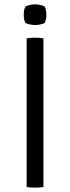

<svg xmlns="http://www.w3.org/2000/svg" viewBox="-20 -859 322 882"><path d="M102.5 -683Q110 -684.5 120 -685.2Q130 -686 140 -686Q151 -686 161 -685.2Q171 -684.5 179.5 -683V0Q171 1.5 161 2.2Q151 3 140 3Q130 3 120 2.2Q110 1.5 102.5 0ZM89 -791.5Q89 -814 96.5 -828.5Q103.5 -833 116.5 -836Q129.5 -839 141 -839Q151.5 -839 165.5 -836Q179.5 -833 185.5 -828.5Q189 -822 191 -811.2Q193 -800.5 193 -791.5Q193 -769 185.5 -754Q180 -749.5 165.8 -746.8Q151.5 -744 141 -744Q129.5 -744 116.5 -746.8Q103.5 -749.5 96.5 -754Q89 -769 89 -791.5Z"/></svg>

Font: Signika Light
Style: Regular
Weight: 300
Designer: Anna Giedry
Foundry: Anna Giedry
Version: Version 2.000